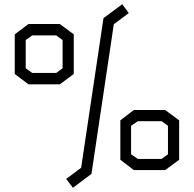

<svg xmlns="http://www.w3.org/2000/svg" viewBox="-20 -812 920 911"><path d="M520 -697 414 13 326 79 294 37 365 -16 471 -726 560 -792 591 -750ZM264 -412H115L50 -461V-649L115 -698H264L330 -649V-461ZM277 -622 247 -644H133L102 -622V-488L133 -466H247L277 -488ZM551 -241 615 -290H764L830 -241V-54L764 -5H615L551 -54ZM634 -58H747L777 -80V-215L747 -237H634L602 -215V-80Z"/></svg>

Font: Turret Road
Style: Regular
Weight: 400
Designer: Noponies
Foundry: Noponies
Version: Version 1.001; ttfautohint (v1.8)